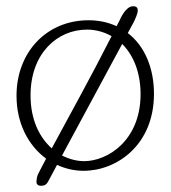

<svg xmlns="http://www.w3.org/2000/svg" viewBox="-20 -537 548 616"><path d="M474 -236C474 -316 446 -388 390 -431L408 -464C413 -474 422 -493 422 -503C422 -511 419 -517 407 -517C383 -517 366 -477 363 -470L354 -453C328 -465 298 -472 264 -472C129 -472 33 -369 33 -230C33 -141 71 -70 128 -28C119 -12 111 5 102 22C99 28 97 39 97 47C97 54 102 59 111 59C127 59 131 53 140 35L163 -8C189 4 218 11 248 11C354 11 474 -71 474 -236ZM259 -442C288 -442 315 -434 338 -421C272 -291 208 -176 146 -61C107 -96 78 -152 78 -231C78 -366 164 -442 259 -442ZM431 -235C431 -86 325 -20 250 -20C227 -20 203 -26 179 -38L372 -396C409 -359 431 -303 431 -235Z"/></svg>

Font: Life Savers
Style: Regular
Weight: 400
Designer: Pablo Impallari, Rodrigo Fuenzalida, Brenda Gallo
Foundry: Pablo Impallari, Rodrigo Fuenzalida, Brenda Gallo
Version: Version 3.000